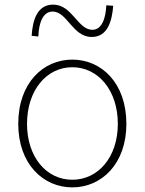

<svg xmlns="http://www.w3.org/2000/svg" viewBox="-20 -798 626 831"><path d="M293 13C419 13 527 -88 527 -262C527 -439 419 -540 293 -540C167 -540 59 -439 59 -262C59 -88 167 13 293 13ZM293 -20C181 -20 97 -118 97 -262C97 -407 181 -507 293 -507C405 -507 490 -407 490 -262C490 -118 405 -20 293 -20ZM377 -638C448 -638 465 -711 470 -773L440 -775C438 -718 420 -669 380 -669C316 -669 293 -778 210 -778C139 -778 121 -707 117 -643L146 -640C148 -700 166 -748 208 -748C271 -748 294 -638 377 -638Z"/></svg>

Font: Source Han Sans CN ExtraLight
Style: Regular
Weight: 250
Designer: Ryoko NISHIZUKA (kana & ideographs); Paul D. Hunt (Latin, Greek & Cyrillic); Wenlong ZHANG (bopomofo); Sandoll Communica
Foundry: Adobe Systems Incorporated
Version: Version 1.004;PS 1.004;hotconv 16.6.51;makeotf.lib2.5.65220